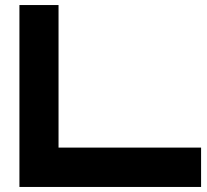

<svg xmlns="http://www.w3.org/2000/svg" viewBox="-20 -741 819 761"><path d="M57 0V-721H212V-156H777V0Z"/></svg>

Font: Orbitron
Style: Black
Weight: 900
Designer: Matt McInerney
Foundry: Matt McInerney
Version: 1.000